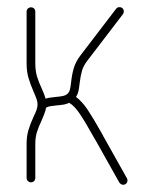

<svg xmlns="http://www.w3.org/2000/svg" viewBox="-20 -525 432 539"><path d="M66.9 -504.4Q72.3 -504.4 75.7 -501Q79.1 -497.6 79.1 -492.2V-347.2Q79.1 -327.1 83.7 -311Q88.4 -294.9 97.2 -276.4Q105.5 -258.3 107.9 -248Q116.7 -251 136.7 -252.9Q149.4 -253.9 157 -255.6Q164.6 -257.3 169.4 -261.7Q174.3 -266.1 176.3 -273.7Q178.2 -281.2 179.7 -294.9Q182.1 -316.9 187.3 -334.2Q192.4 -351.6 205.6 -369.1L305.7 -500Q309.1 -504.9 315.4 -504.9Q320.8 -504.9 324.2 -501.5Q327.6 -498 327.6 -492.7Q327.6 -488.8 325.2 -485.4L225.1 -354.5Q213.9 -339.8 210 -325.9Q206.1 -312 203.6 -291.5Q202.1 -277.8 200.2 -269Q198.2 -260.3 193.4 -252.9Q210.4 -240.2 225.8 -217.3Q241.2 -194.3 265.1 -151.9L272.5 -138.2L336.4 -24.4Q337.9 -21.5 337.9 -18.6Q337.9 -13.7 334.5 -10Q331.1 -6.3 325.7 -6.3Q322.3 -6.3 319.3 -8.3Q316.4 -10.3 314.9 -12.7L251 -126.5L245.6 -135.7Q220.2 -181.2 204.6 -204.6Q189 -228 174.3 -236.3Q167 -232.9 158.7 -231.4Q150.4 -230 138.2 -229Q127.4 -228 120.8 -226.8Q114.3 -225.6 109.4 -222.7Q107.9 -214.4 104.2 -204.8Q100.6 -195.3 96.7 -186.5Q87.9 -168 83.5 -153.6Q79.1 -139.2 79.1 -121.1V-25.4Q79.1 -20.5 75.7 -16.8Q72.3 -13.2 66.9 -13.2Q62 -13.2 58.3 -16.8Q54.7 -20.5 54.7 -25.4V-121.1Q54.7 -142.6 59.8 -159.7Q64.9 -176.8 74.2 -197.3Q80.1 -209 82.8 -217Q85.4 -225.1 85.4 -231.9Q85.4 -238.8 82.8 -246.6Q80.1 -254.4 74.7 -266.6Q65.4 -288.1 60.1 -305.9Q54.7 -323.7 54.7 -347.2V-492.2Q54.7 -497.6 58.3 -501Q62 -504.4 66.9 -504.4Z"/></svg>

Font: Velvelyne Light
Style: Regular
Weight: 200
Designer: Manon Van der Borght et Mariel Nils
Foundry: Velvetyne
Version: Version 1.070